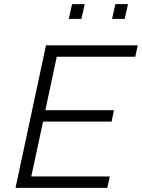

<svg xmlns="http://www.w3.org/2000/svg" viewBox="-20 -907 685 927"><path d="M55 0 202 -688H645L633 -633H254L199 -375H530L519 -320H188L131 -55H510L498 0ZM521 -816 537 -887H598L582 -816ZM312 -816 328 -887H389L373 -816Z"/></svg>

Font: Saira Thin Light
Style: Italic
Weight: 300
Italic angle: -12°
Version: Version 1.101